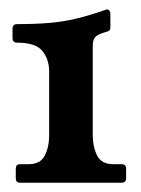

<svg xmlns="http://www.w3.org/2000/svg" viewBox="-20 -740 304 414"><path d="M180 -449Q180 -423 189.5 -404.5Q199 -386 224 -386H242Q252 -386 252 -376V-356Q252 -346 242 -346H23Q14 -346 14 -356V-376Q14 -386 23 -386H42Q67 -386 76.5 -404.5Q86 -423 86 -449V-585Q86 -612 71.5 -630Q57 -648 17 -648Q7 -648 7 -658V-678Q7 -688 17 -688Q55 -688 85.5 -690.5Q116 -693 145 -700Q174 -707 208 -719Q213 -721 215.5 -717.5Q218 -714 218 -710V-681Q218 -676 215.5 -674Q213 -672 208 -671L202 -669Q189 -665 184.5 -659Q180 -653 180 -640.5Q180 -628 180 -604Z"/></svg>

Font: Young Serif
Style: Regular
Weight: 400
Designer: Bastien Sozeau
Foundry: NBR — Bastien Sozeau
Version: Version 3.004; ttfautohint (v1.8.4.7-5d5b);gftools[0.9.33]